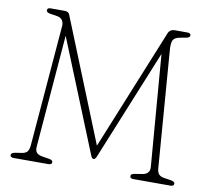

<svg xmlns="http://www.w3.org/2000/svg" viewBox="-78 -787 955 874"><g transform="rotate(10 399.5 -350.0)"><path d="M216 -11.5Q216 0 200 0H39Q23.5 0 23.5 -11.5Q23.5 -21 41.5 -24.5L74 -29.5Q91 -32.5 98 -42.2Q105 -52 106.5 -71.5L152.5 -630Q153.5 -645.5 146.5 -656.2Q139.5 -667 124 -670L89.5 -675.5Q71.5 -678.5 71.5 -688.5Q71.5 -700 87 -700H152Q169.5 -700 174.5 -687.5L403 -121L630.5 -680Q638.5 -700 661 -700H719Q735 -700 735 -688.5Q735 -678.5 716.5 -675.5L689 -670.5Q666 -666.5 658.8 -653.2Q651.5 -640 654.5 -605L696 -68Q697.5 -49 705.5 -40.5Q713.5 -32 729 -29.5L761.5 -24.5Q780 -21.5 780 -11.5Q780 0 764 0H592.5Q577 0 577 -11.5Q577 -22 595 -24.5L627.5 -29.5Q664 -35 661.5 -67.5L620 -583.5L412 -73.5Q406 -58.5 398 -58.5Q390.5 -58.5 384.5 -74.5L176 -589L134 -71.5Q132 -52 139.5 -42.5Q147 -33 166 -29.5L197.5 -24.5Q216 -21.5 216 -11.5Z"/></g></svg>

Font: Fraunces 72pt S100 Thin
Style: Regular
Weight: 100
Version: Version 1.000; ttfautohint (v1.8.3)